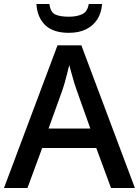

<svg xmlns="http://www.w3.org/2000/svg" viewBox="-20 -945 699 965"><path d="M538 0 464 -201H192L118 0H0L269 -717H389L658 0ZM365 -493Q361 -503 353.5 -527.5Q346 -552 339 -578Q332 -604 328 -618Q323 -597 317 -573.5Q311 -550 305 -528.5Q299 -507 294 -493L224 -299H434ZM493 -925Q490 -881 469.5 -848.5Q449 -816 413 -798Q377 -780 326 -780Q247 -780 207 -819Q167 -858 163 -925H228Q234 -883 258 -872Q282 -861 327 -861Q365 -861 392.5 -873.5Q420 -886 426 -925Z"/></svg>

Font: Noto Sans Oriya Medium
Style: Regular
Weight: 500
Version: Version 2.003